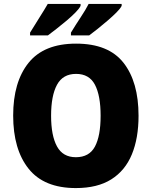

<svg xmlns="http://www.w3.org/2000/svg" viewBox="-20 -947 772 977"><path d="M685 -358Q685 -244 651 -161.5Q617 -79 546.5 -34.5Q476 10 366 10Q204 10 125.5 -88.5Q47 -187 47 -359Q47 -530 125.5 -627.5Q204 -725 367 -725Q532 -725 608.5 -627.5Q685 -530 685 -358ZM240 -358Q240 -257 270 -202Q300 -147 366 -147Q434 -147 463 -201Q492 -255 492 -358Q492 -461 463 -516Q434 -571 367 -571Q300 -571 270 -515.5Q240 -460 240 -358ZM599 -917Q592 -903 572.5 -883.5Q553 -864 528 -842.5Q503 -821 478 -801Q453 -781 434 -767H341V-781Q364 -819 390.5 -859Q417 -899 431 -927H599ZM390 -917Q383 -903 364 -883.5Q345 -864 319.5 -842.5Q294 -821 269 -801.5Q244 -782 224 -767H133V-781Q156 -819 181.5 -859Q207 -899 223 -927H390Z"/></svg>

Font: Noto Sans Gujarati SemiCondensed Black
Style: Regular
Weight: 900
Width: 4
Designer: Jelle Bosma - Monotype Design Team, Universal Thirst
Foundry: Monotype Imaging Inc.
Version: Version 2.106; ttfautohint (v1.8.4.7-5d5b)